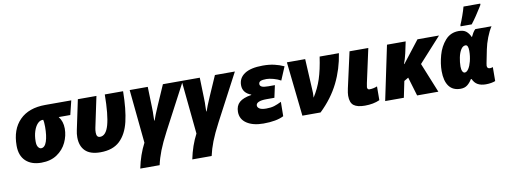

<svg xmlns="http://www.w3.org/2000/svg" viewBox="-76 -1240 5083 1923"><g transform="rotate(-10 2466.0 -278.0)"><path d="M40 -200Q40 -366 132.5 -459.5Q225 -553 394 -553H658L623 -410H505Q545 -360 545 -286Q545 -214 513 -146Q481 -78 416 -34Q351 10 256 10Q155 10 97.5 -44.5Q40 -99 40 -200ZM354 -338Q354 -388 347 -410H339Q313 -410 289 -384.5Q265 -359 250 -313Q235 -267 235 -208Q235 -170 248.5 -151.5Q262 -133 278 -133Q316 -133 335 -189.5Q354 -246 354 -338Z M653 -178Q653 -214 661 -249L725 -553H914L848 -240Q843 -218 843 -192Q843 -143 879 -143Q940 -143 968.5 -244.5Q997 -346 999 -553H1185Q1183 -368 1154 -246Q1125 -124 1054 -57Q983 10 857 10Q753 10 703 -39.5Q653 -89 653 -178Z M1306 -8 1252 -553H1436L1442 -348L1443 -296Q1443 -279 1442 -270L1441 -209H1445Q1459 -253 1503 -354L1590 -553H1793L1544 -81Q1489 24 1460.5 97.5Q1432 171 1417 240H1220Q1248 103 1306 -8Z M1835 -8 1781 -553H1965L1971 -348L1972 -296Q1972 -279 1971 -270L1970 -209H1974Q1988 -253 2032 -354L2119 -553H2322L2073 -81Q2018 24 1989.5 97.5Q1961 171 1946 240H1749Q1777 103 1835 -8Z M2282 -149Q2282 -211 2320.5 -245.5Q2359 -280 2443 -293V-297Q2359 -328 2359 -407Q2359 -480 2421.5 -521.5Q2484 -563 2607 -563Q2671 -563 2722 -551.5Q2773 -540 2821 -518L2764 -383Q2733 -401 2691 -412.5Q2649 -424 2620 -424Q2579 -424 2560 -415.5Q2541 -407 2541 -386Q2541 -368 2560 -358.5Q2579 -349 2626 -349H2693L2666 -225H2584Q2533 -225 2506 -213Q2479 -201 2479 -179Q2479 -160 2500 -146.5Q2521 -133 2568 -133Q2616 -133 2649.5 -143.5Q2683 -154 2723 -174L2721 -28Q2647 10 2515 10Q2409 10 2345.5 -32Q2282 -74 2282 -149Z M2851 -553H3037L3053 -251Q3055 -219 3055 -204Q3055 -190 3053 -158Q3106 -241 3135.5 -331.5Q3165 -422 3184 -553H3380Q3356 -395 3288 -257Q3220 -119 3096 0H2911Z M3397 -116Q3397 -143 3407 -189L3488 -553H3679L3604 -209Q3597 -174 3597 -168Q3597 -157 3602.5 -150Q3608 -143 3618 -143Q3659 -143 3698 -159L3697 -19Q3633 10 3546 10Q3470 10 3433.5 -17.5Q3397 -45 3397 -116Z M3869 -553H4059L4034 -436Q4020 -375 4003 -332H4007L4179 -553H4398L4171 -303L4294 0H4078L4021 -191L3977 -165L3943 0H3753Z M4362 -197Q4362 -272 4385.5 -357Q4409 -442 4462.5 -502.5Q4516 -563 4599 -563Q4649 -563 4675.5 -541Q4702 -519 4718 -482H4721Q4729 -500 4741 -520Q4753 -540 4767 -553H4932Q4904 -511 4880.5 -450Q4857 -389 4846 -334L4823 -219Q4822 -212 4818.5 -196.5Q4815 -181 4815 -172Q4815 -142 4844 -142Q4859 -142 4874 -148L4873 -6Q4856 1 4830.5 5.5Q4805 10 4776 10Q4727 10 4694 -8.5Q4661 -27 4644 -67H4636Q4616 -33 4588.5 -11.5Q4561 10 4519 10Q4441 10 4401.5 -43.5Q4362 -97 4362 -197ZM4657 -244Q4670 -296 4670 -350Q4670 -410 4642 -410Q4614 -410 4594.5 -378.5Q4575 -347 4565.5 -300Q4556 -253 4556 -210Q4556 -178 4565 -160.5Q4574 -143 4588 -143Q4609 -143 4627.5 -171.5Q4646 -200 4657 -244ZM4627 -618Q4643 -654 4661.5 -706Q4680 -758 4690 -796H4860V-784L4844 -758Q4821 -721 4795 -682Q4769 -643 4740 -606H4627Z"/></g></svg>

Font: Noto Sans Display Black
Style: Italic
Weight: 900
Italic angle: -12°
Designer: Monotype Design team
Foundry: Monotype Imaging Inc.
Version: Version 1.000